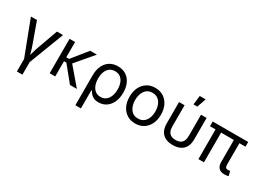

<svg xmlns="http://www.w3.org/2000/svg" viewBox="-34 -1598 3565 2638"><g transform="rotate(30 1748.0 -278.5)"><path d="M238.3 9.8 26.4 -545.9H122.6L238.8 -222.2Q257.3 -171.9 270.3 -121.8Q283.2 -71.8 297.4 -24.9H265.1Q279.3 -71.8 292.2 -121.8Q305.2 -171.9 323.2 -222.2L439.5 -545.9H535.6L323.2 9.8ZM236.8 204.1V-3.9H324.7V204.1Z M727.1 -545.9V0H639.2V-545.9ZM1073.7 -545.9 814.5 -241.2H693.8V-303.7H772L966.8 -545.9ZM961.4 0 762.7 -243.7 810.1 -305.7 1070.8 0Z M1164.6 204.1V-272.5Q1164.6 -358.4 1194.6 -421.4Q1224.6 -484.4 1278.8 -518.6Q1333 -552.7 1406.7 -552.7Q1480.5 -552.7 1534.7 -518.8Q1588.9 -484.9 1618.9 -421.9Q1648.9 -358.9 1648.9 -272.5Q1648.9 -186.5 1619.6 -122.6Q1590.3 -58.6 1538.3 -23.4Q1486.3 11.7 1418.5 11.7Q1366.2 11.7 1334.5 -6.1Q1302.7 -23.9 1285.6 -46.6Q1268.6 -69.3 1259.3 -84.5H1252.4V204.1ZM1404.8 -66.9Q1456.1 -66.9 1490.5 -94.2Q1524.9 -121.6 1542.2 -168.2Q1559.6 -214.8 1559.6 -272.9Q1559.6 -329.1 1543 -374.8Q1526.4 -420.4 1492.4 -447.3Q1458.5 -474.1 1406.2 -474.1Q1356.4 -474.1 1321.8 -449Q1287.1 -423.8 1269.3 -378.7Q1251.5 -333.5 1251.5 -272.9Q1251.5 -212.9 1269 -166.3Q1286.6 -119.6 1321 -93.3Q1355.5 -66.9 1404.8 -66.9Z M1999 11.7Q1924.8 11.7 1868.9 -23.4Q1813 -58.6 1781.7 -122.1Q1750.5 -185.5 1750.5 -269.5Q1750.5 -355 1781.7 -418.7Q1813 -482.4 1868.9 -517.6Q1924.8 -552.7 1999 -552.7Q2073.7 -552.7 2129.9 -517.6Q2186 -482.4 2217.3 -418.7Q2248.5 -355 2248.5 -269.5Q2248.5 -185.5 2217.3 -122.1Q2186 -58.6 2129.9 -23.4Q2073.7 11.7 1999 11.7ZM1999 -66.9Q2054.2 -66.9 2089.8 -95.2Q2125.5 -123.5 2142.6 -169.7Q2159.7 -215.8 2159.7 -269.5Q2159.7 -323.7 2142.6 -370.4Q2125.5 -417 2089.8 -445.6Q2054.2 -474.1 1999 -474.1Q1944.3 -474.1 1909.2 -445.6Q1874 -417 1856.9 -370.6Q1839.8 -324.2 1839.8 -269.5Q1839.8 -215.8 1856.9 -169.7Q1874 -123.5 1909.2 -95.2Q1944.3 -66.9 1999 -66.9Z M2594.7 9.8Q2524.9 9.8 2476.1 -15.1Q2427.2 -40 2401.9 -87.9Q2376.5 -135.7 2376.5 -204.1V-545.9H2464.4V-208.5Q2464.4 -162.6 2478.8 -131.8Q2493.2 -101.1 2522.2 -85.7Q2551.3 -70.3 2594.7 -70.3Q2638.2 -70.3 2667.2 -85.7Q2696.3 -101.1 2710.7 -131.8Q2725.1 -162.6 2725.1 -208.5V-545.9H2813.5V-204.1Q2813.5 -135.7 2788.1 -87.9Q2762.7 -40 2713.9 -15.1Q2665 9.8 2594.7 9.8ZM2564.5 -617.2 2581.1 -760.7H2675.3L2625.5 -617.2Z M3411.6 3.9Q3350.1 3.9 3319.8 -29.1Q3289.6 -62 3289.6 -121.1V-518.1H3377.4V-143.1Q3377.4 -105 3386.5 -89.6Q3395.5 -74.2 3422.9 -74.2Q3437 -74.2 3444.3 -75.2Q3451.7 -76.2 3458 -78.1L3475.6 -4.4Q3464.8 -1.5 3448 1.2Q3431.2 3.9 3411.6 3.9ZM2999 0V-518.1H3086.9V0ZM2910.6 -471.2V-545.9H3473.6V-471.2Z"/></g></svg>

Font: Inter Variable LoSnoCo
Style: Regular
Weight: 400
Designer: Rasmus Andersson
Foundry: rsms
Version: Version 4.000;git-a52131595; featfreeze: case,dlig,ss01,ss02